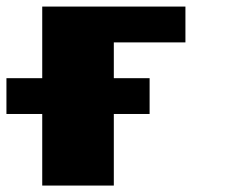

<svg xmlns="http://www.w3.org/2000/svg" viewBox="-20 -576 707 596"><path d="M111.1 -333.3V-555.6H555.6V-444.4H333.3V-333.3H444.4V-222.2H333.3V0H111.1V-222.2H0V-333.3Z"/></svg>

Font: Pixeloid Sans
Style: Bold
Weight: 700
Monospace: yes
Designer: GGBot
Version: 0.3